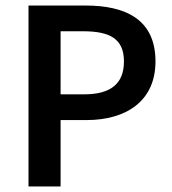

<svg xmlns="http://www.w3.org/2000/svg" viewBox="-20 -674 622 694"><path d="M83 0H199V-240H293C434 -240 542 -307 542 -452C542 -604 434 -654 289 -654H83ZM280 -561C377 -561 428 -534 428 -452C428 -372 381 -333 284 -333H199V-561Z"/></svg>

Font: DAIFUKU Sans Semibold
Style: Regular
Weight: 600
Designer: Original font ‘Source Sans 3’ : Paul D. Hunt
Foundry: Daifuku
Version: Version 1.000